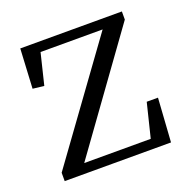

<svg xmlns="http://www.w3.org/2000/svg" viewBox="-97 -595 678 689"><g transform="rotate(-20 242.0 -251.0)"><path d="M454 -167H411L379 -37H125L438 -471V-502H50L42 -351L85 -346L114 -465H351L37 -32V0H443Z"/></g></svg>

Font: Noto Serif Tangut
Style: Regular
Weight: 400
Designer: YANG Xicheng
Foundry: Liu Zhao Studio
Version: Version 2.169